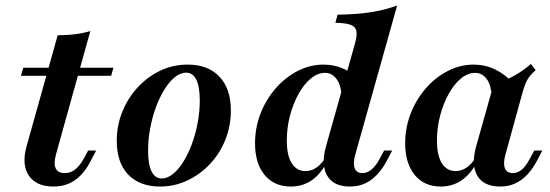

<svg xmlns="http://www.w3.org/2000/svg" viewBox="-20 -661 1984 692"><path d="M172.6 11.3Q110.5 11.3 83.9 -28.2Q57.3 -67.7 75.8 -133.9L187.9 -533.9Q221 -533.9 250 -537.5Q279 -541.1 305.6 -549.2L182.3 -106.5Q172.6 -71.8 180.6 -54.4Q188.7 -37.1 213.7 -37.1Q234.7 -37.1 251.2 -50.4Q267.7 -63.7 283.1 -91.1L297.6 -118.5H326.6L303.2 -74.2Q289.5 -48.4 270.6 -29Q251.6 -9.7 227.8 0.8Q204 11.3 172.6 11.3ZM55.6 -387.9 63.7 -416.9H388.7L380.6 -387.9Z M557.3 11.3Q483.1 11.3 441.9 -31.9Q400.8 -75 400.8 -153.2Q400.8 -208.9 421 -258.5Q441.1 -308.1 476.6 -346.4Q512.1 -384.7 558.1 -406.5Q604 -428.2 656.5 -428.2Q729.8 -428.2 771 -384.7Q812.1 -341.1 812.1 -262.9Q812.1 -207.3 792.3 -157.7Q772.6 -108.1 737.1 -70.2Q701.6 -32.3 655.2 -10.5Q608.9 11.3 557.3 11.3ZM562.9 -17.7Q583.1 -17.7 603.2 -33.9Q623.4 -50 640.7 -77.8Q658.1 -105.6 671.4 -141.5Q684.7 -177.4 692.3 -217.7Q700 -258.1 700 -298.4Q700 -348.4 687.5 -373.8Q675 -399.2 650.8 -399.2Q630.6 -399.2 610.5 -383.1Q590.3 -366.9 573 -339.1Q555.6 -311.3 542.3 -275.4Q529 -239.5 521.4 -199.2Q513.7 -158.9 513.7 -117.7Q513.7 -68.5 526.2 -43.1Q538.7 -17.7 562.9 -17.7Z M1241.1 11.3Q1201.6 11.3 1178.2 -6.5Q1154.8 -24.2 1148.8 -56.9Q1142.7 -89.5 1154.8 -133.1L1258.9 -502.4Q1267.7 -533.1 1264.5 -549.2Q1261.3 -565.3 1243.1 -571.8Q1225 -578.2 1188.7 -579L1196.8 -608.1Q1263.7 -608.9 1315.7 -616.9Q1367.7 -625 1411.3 -641.1L1261.3 -106.5Q1251.6 -74.2 1258.1 -55.6Q1264.5 -37.1 1286.3 -37.1Q1303.2 -37.1 1319.4 -50.4Q1335.5 -63.7 1349.2 -90.3L1364.5 -118.5H1393.5L1375.8 -84.7Q1359.7 -54 1339.9 -32.7Q1320.2 -11.3 1296 0Q1271.8 11.3 1241.1 11.3ZM1028.2 11.3Q968.5 11.3 933.9 -30.2Q899.2 -71.8 899.2 -144.4Q899.2 -200.8 919 -251.6Q938.7 -302.4 973.4 -342.3Q1008.1 -382.3 1052.8 -405.2Q1097.6 -428.2 1146 -428.2Q1186.3 -428.2 1222.2 -411.3Q1258.1 -394.4 1287.9 -362.1L1211.3 -314.5Q1208.9 -354.8 1192.7 -376.6Q1176.6 -398.4 1151.6 -398.4Q1125 -398.4 1100.4 -378.2Q1075.8 -358.1 1056.5 -323.4Q1037.1 -288.7 1025.4 -245.2Q1013.7 -201.6 1013.7 -154.8Q1013.7 -100.8 1031.5 -72.6Q1049.2 -44.4 1080.6 -44.4Q1102.4 -44.4 1121 -57.3Q1139.5 -70.2 1155.6 -96.8L1162.1 -85.5Q1139.5 -37.1 1106 -12.9Q1072.6 11.3 1028.2 11.3Z M1568.5 11.3Q1508.9 11.3 1474.6 -30.6Q1440.3 -72.6 1440.3 -144.4Q1440.3 -200.8 1460.1 -251.6Q1479.8 -302.4 1514.5 -342.3Q1549.2 -382.3 1594 -405.2Q1638.7 -428.2 1687.1 -428.2Q1727.4 -428.2 1763.3 -411.3Q1799.2 -394.4 1829 -362.1L1752.4 -314.5Q1750 -354.8 1733.9 -376.6Q1717.7 -398.4 1692.7 -398.4Q1666.1 -398.4 1641.5 -378.2Q1616.9 -358.1 1597.6 -323.4Q1578.2 -288.7 1566.5 -245.2Q1554.8 -201.6 1554.8 -154.8Q1554.8 -100.8 1572.6 -72.6Q1590.3 -44.4 1621.8 -44.4Q1643.5 -44.4 1662.1 -57.3Q1680.6 -70.2 1696.8 -96.8L1703.2 -85.5Q1680.6 -37.9 1646.8 -13.3Q1612.9 11.3 1568.5 11.3ZM1782.3 11.3Q1724.2 11.3 1700.8 -27Q1677.4 -65.3 1696 -133.1L1758.9 -356.5Q1799.2 -369.4 1832.3 -387.5Q1865.3 -405.6 1893.5 -430.6L1910.5 -408.1Q1898.4 -397.6 1889.9 -387.1Q1881.5 -376.6 1875.4 -362.9Q1869.4 -349.2 1863.7 -329L1802.4 -106.5Q1792.7 -73.4 1799.6 -55.2Q1806.5 -37.1 1828.2 -37.1Q1840.3 -37.1 1851.6 -43.5Q1862.9 -50 1872.6 -62.1Q1882.3 -74.2 1890.3 -90.3L1905.6 -118.5H1934.7L1915.3 -81.5Q1900 -52.4 1880.6 -31.9Q1861.3 -11.3 1837.1 0Q1812.9 11.3 1782.3 11.3Z"/></svg>

Font: Playfair 5pt SemiExpanded Light
Style: Bold Italic
Weight: 700
Italic angle: -15.6°
Version: Version 2.001;gftools[0.9.30]